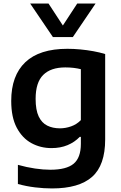

<svg xmlns="http://www.w3.org/2000/svg" viewBox="-20 -828 682 1078"><path d="M272 230Q226.5 230 176.8 224Q127 218 80.5 205V97.5Q130.5 111.5 176.8 118.2Q223 125 262.5 125Q353 125 393.5 91.2Q434 57.5 434 -20.5V-59.5H427.5Q399.5 -30 359.5 -13.2Q319.5 3.5 269 3.5Q207.5 3.5 156.2 -24.5Q105 -52.5 74 -111Q43 -169.5 43 -261.5Q43 -403.5 122.2 -478.8Q201.5 -554 358.5 -554Q394 -554 431.2 -550.5Q468.5 -547 504.2 -540.5Q540 -534 570.5 -524.5V-45Q570.5 100 497 165Q423.5 230 272 230ZM316.5 -107.5Q348 -107.5 379.2 -118.5Q410.5 -129.5 434 -153.5V-439.5Q416.5 -444 394.2 -446.8Q372 -449.5 346.5 -449.5Q265 -449.5 222.5 -407.2Q180 -365 180 -273Q180 -210.5 197.2 -174.2Q214.5 -138 245.2 -122.8Q276 -107.5 316.5 -107.5ZM277 -620 149.5 -808H252.5L345 -666.5H321L413.5 -808H516.5L389 -620Z"/></svg>

Font: Encode Sans SemiExpanded SemiBold
Style: Regular
Weight: 600
Width: 6
Designer: Multiple Designers
Foundry: Impallari Type
Version: Version 3.002